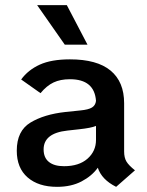

<svg xmlns="http://www.w3.org/2000/svg" viewBox="-20 -712 570 744"><path d="M503 -52 430 12Q374 -16 359 -62Q336 -30 296 -9Q256 12 201 12Q129 12 87 -24.5Q45 -61 45 -128Q45 -205 98 -237Q151 -269 233 -278L291 -284Q323 -287 336.5 -295.5Q350 -304 352 -321Q346 -405 251 -405Q214 -405 187.5 -392.5Q161 -380 137 -351L62 -404Q89 -441 134 -461.5Q179 -482 251 -482Q356 -482 408.5 -438.5Q461 -395 461 -312V-125Q461 -101 470 -86Q479 -71 503 -52ZM352 -170V-224Q333 -216 286 -211L241 -206Q149 -196 149 -133Q149 -101 169.5 -84.5Q190 -68 228 -68Q286 -68 319 -97Q352 -126 352 -170ZM124 -692H239L319 -539H231Z"/></svg>

Font: KoHo SemiBold
Style: Regular
Weight: 600
Designer: Cadson Demak & Katatrad Team
Foundry: Cadson Demak Co.,Ltd.
Version: Version 1.000; ttfautohint (v1.6)